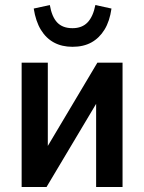

<svg xmlns="http://www.w3.org/2000/svg" viewBox="-20 -743 572 763"><path d="M66 0V-494H170V-111H139L367 -494H467V0H362V-384H394L165 0ZM268 -557Q226 -557 194.5 -574Q163 -591 142.5 -624.5Q122 -658 114 -709L178 -723Q186 -676 207.5 -653.5Q229 -631 268 -631Q306 -631 328 -654Q350 -677 359 -723L423 -709Q416 -659 395.5 -625.5Q375 -592 343.5 -574.5Q312 -557 268 -557Z"/></svg>

Font: Nunito Sans 10pt Condensed
Style: Bold
Weight: 700
Width: 3
Designer: Vernon Adams
Foundry: Vernon Adams
Version: Version 3.101;gftools[0.9.27]